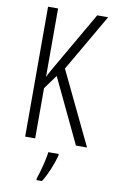

<svg xmlns="http://www.w3.org/2000/svg" viewBox="-101 -766 618 1039"><g transform="rotate(10 208.0 -246.5)"><path d="M416 0 224 -400 406 -714H346L186 -437C158 -389 139 -356 131 -337V-714H76V0H131V-276L187 -353L355 0ZM271 61H214C210 101 190 175 177 211V221H207C234 179 258 119 271 71Z"/></g></svg>

Font: Noto Sans UI Condensed Light
Style: Regular
Weight: 300
Width: 3
Designer: Monotype Design Team
Foundry: Monotype Imaging Inc.
Version: Version 1.901